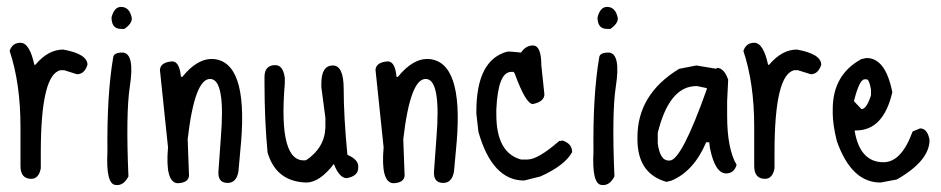

<svg xmlns="http://www.w3.org/2000/svg" viewBox="-20 -516 2716 554"><path d="M39.1 -392.6Q65.4 -392.6 79.1 -329.1H82Q119.1 -373 162.1 -373Q232.4 -360.4 232.4 -329.1Q223.6 -301.8 202.1 -301.8L165 -313.5H155.3Q97.7 -302.7 97.7 -76.2V-30.3Q91.8 0 70.3 0Q39.1 0 39.1 -37.1V-150.4Q39.1 -275.4 7.8 -369.1Q15.6 -392.6 39.1 -392.6Z M329.1 -496.1Q354.5 -496.1 360.4 -462.9Q360.4 -447.3 338.9 -432.6H329.1Q301.8 -432.6 301.8 -465.8Q309.6 -496.1 329.1 -496.1ZM335.9 -364.3Q369.1 -359.4 354.5 -265.6Q342.8 -188.5 350.6 -6.8Q335.9 21.5 312.5 17.6Q285.2 13.7 290 -79.1Q288.1 -241.2 306.6 -350.6Q308.6 -365.2 335.9 -364.3Z M595.7 -345.7Q694.3 -337.9 675.8 -108.4L668 -21.5Q662.1 13.7 633.8 11.7Q607.4 9.8 610.4 -23.4L617.2 -118.2Q630.9 -285.2 587.9 -288.1Q542 -292 521.5 -114.3L525.4 -8.8Q523.4 11.7 492.2 12.7Q456.1 9.8 464.8 -90.8L441.4 -314.5Q443.4 -336.9 477.5 -338.9Q498 -337.9 502 -294.9L505.9 -293.9Q549.8 -348.6 595.7 -345.7Z M940.4 -327.1Q971.7 -327.1 971.7 -258.8Q971.7 -180.7 982.4 -69.3Q1013.7 -55.7 1013.7 -36.1V-32.2Q1013.7 -7.8 980.5 -2Q959 -2 943.4 -43Q902.3 10.7 863.3 10.7Q776.4 7.8 752 -76.2Q743.2 -169.9 743.2 -275.4V-293.9Q743.2 -328.1 774.4 -328.1Q796.9 -328.1 801.8 -291V-275.4Q782.2 -43 863.3 -53.7Q917 -89.8 918.9 -148.4V-175.8L907.2 -264.6V-274.4Q907.2 -327.1 940.4 -327.1Z M1217.8 -345.7Q1316.4 -337.9 1297.9 -108.4L1290 -21.5Q1284.2 13.7 1255.9 11.7Q1229.5 9.8 1232.4 -23.4L1239.3 -118.2Q1252.9 -285.2 1210 -288.1Q1164.1 -292 1143.6 -114.3L1147.5 -8.8Q1145.5 11.7 1114.3 12.7Q1078.1 9.8 1086.9 -90.8L1063.5 -314.5Q1065.4 -336.9 1099.6 -338.9Q1120.1 -337.9 1124 -294.9L1127.9 -293.9Q1171.9 -348.6 1217.8 -345.7Z M1517.6 -384.8Q1542 -384.8 1542 -327.1L1550.8 -244.1Q1550.8 -222.7 1517.6 -215.8Q1497.1 -215.8 1464.8 -304.7L1461.9 -308.6H1455.1Q1417 -308.6 1412.1 -200.2V-185.5Q1412.1 -75.2 1483.4 -55.7H1502Q1532.2 -55.7 1593.8 -109.4H1600.6V-111.3Q1630.9 -102.5 1630.9 -77.1Q1609.4 -38.1 1539.1 -6.8L1492.2 4.9Q1400.4 4.9 1360.4 -135.7L1354.5 -188.5V-194.3Q1354.5 -343.8 1444.3 -367.2H1453.1L1483.4 -364.3Q1497.1 -384.8 1517.6 -384.8Z M1731.4 -496.1Q1756.8 -496.1 1762.7 -462.9Q1762.7 -447.3 1741.2 -432.6H1731.4Q1704.1 -432.6 1704.1 -465.8Q1711.9 -496.1 1731.4 -496.1ZM1738.3 -364.3Q1771.5 -359.4 1756.8 -265.6Q1745.1 -188.5 1752.9 -6.8Q1738.3 21.5 1714.8 17.6Q1687.5 13.7 1692.4 -79.1Q1690.4 -241.2 1709 -350.6Q1710.9 -365.2 1738.3 -364.3Z M1989.3 -327.1 2047.9 -317.4V-320.3Q2069.3 -320.3 2081.1 -286.1L2078.1 -224.6V-181.6Q2078.1 -86.9 2105.5 -40Q2097.7 -15.6 2075.2 -15.6Q2043 -15.6 2028.3 -89.8L2026.4 -105.5H2017.6Q1982.4 -22.5 1918 4.9L1903.3 8.8Q1819.3 -14.6 1819.3 -114.3V-120.1Q1819.3 -244.1 1939.5 -317.4ZM1877.9 -101.6Q1884.8 -52.7 1909.2 -52.7H1912.1Q1946.3 -52.7 2019.5 -258.8V-261.7L1991.2 -267.6H1989.3Q1911.1 -267.6 1877.9 -132.8Z M2156.2 -392.6Q2182.6 -392.6 2196.3 -329.1H2199.2Q2236.3 -373 2279.3 -373Q2349.6 -360.4 2349.6 -329.1Q2340.8 -301.8 2319.3 -301.8L2282.2 -313.5H2272.5Q2214.8 -302.7 2214.8 -76.2V-30.3Q2209 0 2187.5 0Q2156.2 0 2156.2 -37.1V-150.4Q2156.2 -275.4 2125 -369.1Q2132.8 -392.6 2156.2 -392.6Z M2480.5 -348.6Q2535.2 -348.6 2554.7 -250Q2529.3 -139.6 2450.2 -139.6H2446.3V-136.7Q2461.9 -47.9 2529.3 -47.9Q2581.1 -47.9 2613.3 -136.7L2634.8 -145.5Q2656.2 -145.5 2662.1 -112.3Q2662.1 -51.8 2567.4 2L2520.5 10.7Q2436.5 10.7 2394.5 -109.4Q2382.8 -157.2 2382.8 -188.5V-201.2Q2382.8 -300.8 2465.8 -345.7ZM2444.3 -225.6V-223.6L2465.8 -201.2Q2480.5 -201.2 2493.2 -241.2V-256.8Q2488.3 -287.1 2480.5 -287.1H2474.6Q2460 -287.1 2444.3 -225.6Z"/></svg>

Font: Sue Ellen Francisco
Style: Regular
Weight: 400
Designer: Kimberly Geswein
Foundry: Kimberly Geswein
Version: Version 1.002 2007